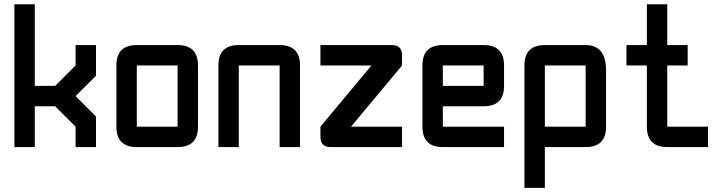

<svg xmlns="http://www.w3.org/2000/svg" viewBox="-20 -704 3458 919"><path d="M48.8 -683.6H146.5V-293H244.1L341.8 -390.6V-488.3H439.5V-341.8L341.8 -244.1L439.5 -146.5V0H341.8V-97.7L244.1 -195.3H146.5V0H48.8Z M830.1 0H634.8Q537.1 0 537.1 -97.7V-390.6Q537.1 -488.3 634.8 -488.3H830.1Q927.7 -488.3 927.7 -390.6V-97.7Q927.7 0 830.1 0ZM830.1 -97.7V-390.6H634.8V-97.7Z M1318.4 -390.6H1123V0H1025.4V-390.6Q1025.4 -488.3 1123 -488.3H1318.4Q1416 -488.3 1416 -390.6V0H1318.4Z M1513.7 -488.3H1855.5Q1904.3 -488.3 1904.3 -439.5V-390.6L1660.2 -97.7H1904.3V0H1562.5Q1513.7 0 1513.7 -48.8V-97.7L1757.8 -390.6H1513.7Z M2099.6 -488.3H2294.9Q2392.6 -488.3 2392.6 -390.6V-293Q2392.6 -195.3 2294.9 -195.3H2099.6V-97.7H2392.6V0H2099.6Q2002 0 2002 -97.7V-390.6Q2002 -488.3 2099.6 -488.3ZM2294.9 -390.6H2099.6V-293H2294.9Z M2490.2 -390.6Q2490.2 -488.3 2587.9 -488.3H2783.2Q2880.9 -488.3 2880.9 -366.2V-97.7Q2880.9 0 2783.2 0H2587.9V195.3H2490.2ZM2783.2 -390.6H2587.9V-97.7H2783.2Z M3173.8 0Q3076.2 0 3076.2 -97.7V-390.6H2978.5V-488.3H3076.2V-683.6H3173.8V-488.3H3271.5V-390.6H3173.8V-97.7H3369.1V0Z"/></svg>

Font: BabelStone Runic Byrhtferth
Style: Regular
Weight: 400
Designer: Andrew West
Foundry: BabelStone
Version: Version 7.004;November 9, 2023